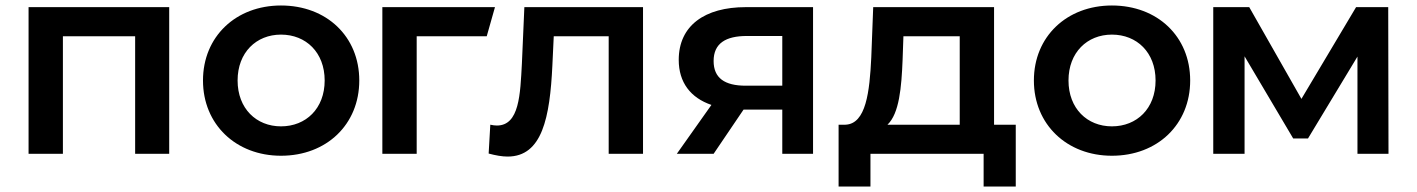

<svg xmlns="http://www.w3.org/2000/svg" viewBox="-20 -560 5159 699"><path d="M596 -534H84V0H209V-428H472V0H596Z M1003 7C1169 7 1288 -107 1288 -267C1288 -427 1169 -540 1003 -540C839 -540 719 -427 719 -267C719 -107 839 7 1003 7ZM1003 -100C913 -100 845 -165 845 -267C845 -369 913 -434 1003 -434C1094 -434 1162 -369 1162 -267C1162 -165 1094 -100 1003 -100Z M1752 -428 1782 -534H1372V0H1497V-428Z M2321 -534H1889L1880 -328C1874 -217 1871 -103 1789 -103C1782 -103 1774 -104 1765 -106L1759 -1C1785 6 1808 10 1828 10C1954 10 1982 -132 1991 -322L1996 -428H2196V0H2321Z M2940 -534H2695C2546 -534 2451 -467 2451 -342C2451 -260 2494 -204 2570 -178L2444 0H2578L2687 -161H2828V0H2940ZM2828 -429V-248H2695C2618 -248 2578 -276 2578 -338C2578 -402 2622 -429 2699 -429Z M3678 -106H3599V-534H3159L3152 -351C3146 -226 3133 -109 3058 -106H3033V119H3149V0H3561V119H3678ZM3269 -428H3474V-106H3211C3254 -147 3262 -242 3266 -342Z M4028 7C4194 7 4313 -107 4313 -267C4313 -427 4194 -540 4028 -540C3864 -540 3744 -427 3744 -267C3744 -107 3864 7 4028 7ZM4028 -100C3938 -100 3870 -165 3870 -267C3870 -369 3938 -434 4028 -434C4119 -434 4187 -369 4187 -267C4187 -165 4119 -100 4028 -100Z M4922 0H5035L5034 -534H4917L4718 -200L4528 -534H4397V0H4511V-355L4688 -56H4742L4922 -354Z"/></svg>

Font: Talent
Style: Bold
Weight: 600
Designer: Mike Powis
Version: Version 1.001;hotconv 1.0.109;makeotfexe 2.5.65596